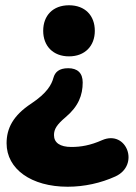

<svg xmlns="http://www.w3.org/2000/svg" viewBox="-20 -518 518 729"><path d="M242 -304C303 -304 340 -344 340 -401C340 -459 303 -498 242 -498C181 -498 144 -459 144 -401C144 -344 181 -304 242 -304ZM237 191C300 191 363 177 418 152C512 109 461 -26 368 14C323 34 287 40 251 40C208 40 185 24 185 -5C185 -28 196 -45 229 -73C278 -114 294 -157 294 -205C294 -241 274 -259 239 -259C204 -259 189 -244 183 -223C176 -197 159 -165 99 -125C29 -79 5 -30 5 26C5 124 99 191 237 191Z"/></svg>

Font: Nunito Black
Style: Regular
Weight: 900
Designer: Vernon Adams
Foundry: Vernon Adams
Version: Version 3.602